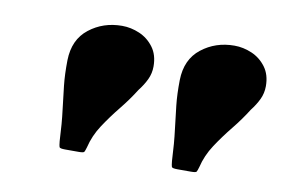

<svg xmlns="http://www.w3.org/2000/svg" viewBox="-45 -841 640 436"><g transform="rotate(10 275.0 -622.5)"><path d="M526 -635.5Q537 -649.5 543.8 -663.8Q550.5 -678 550.5 -694Q550.5 -720.5 537.5 -738Q524.5 -755.5 504.8 -764Q485 -772.5 464.5 -772.5Q421 -772.5 388.8 -747.2Q356.5 -722 355.5 -674Q355 -641.5 357.8 -615.8Q360.5 -590 364.2 -561Q368 -532 370 -490Q371 -479.5 372.2 -476.5Q373.5 -473.5 385.5 -473.5H417Q428 -473.5 429.5 -476Q431 -478.5 433.5 -487Q440 -514.5 456.2 -539.2Q472.5 -564 491.8 -587.8Q511 -611.5 526 -635.5ZM267 -635.5Q278 -649.5 284.8 -663.8Q291.5 -678 291.5 -694Q291.5 -720.5 278.5 -738Q265.5 -755.5 245.8 -764Q226 -772.5 205.5 -772.5Q162 -772.5 129.8 -747.2Q97.5 -722 96.5 -674Q96 -641.5 98.8 -615.8Q101.5 -590 105.2 -561Q109 -532 111 -490Q112 -479.5 113.2 -476.5Q114.5 -473.5 126.5 -473.5H158Q169 -473.5 170.5 -476Q172 -478.5 174.5 -487Q181 -514.5 197.2 -539.2Q213.5 -564 232.8 -587.8Q252 -611.5 267 -635.5Z"/></g></svg>

Font: Besley ExtraBold
Style: Italic
Weight: 800
Italic angle: -13°
Designer: Owen Earl
Foundry: indestructible type*
Version: Version 2.001